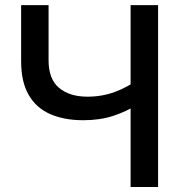

<svg xmlns="http://www.w3.org/2000/svg" viewBox="-20 -748 725 768"><path d="M313 -267.1Q236.8 -267.1 180.7 -291.7Q124.5 -316.4 94.5 -368.7Q64.5 -420.9 64.5 -502.9V-727.5H174.3V-506.8Q174.3 -431.2 216.6 -396.2Q258.8 -361.3 329.6 -361.3Q388.2 -361.3 439 -380.1Q489.7 -398.9 532.2 -430.2V-331.1Q485.8 -301.8 432.6 -284.4Q379.4 -267.1 313 -267.1ZM502.4 0V-727.5H612.3V0Z"/></svg>

Font: Inter 24pt Medium
Style: Regular
Weight: 500
Designer: Rasmus Andersson
Foundry: rsms
Version: Version 4.001;git-66647c0bb